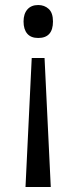

<svg xmlns="http://www.w3.org/2000/svg" viewBox="-20 -566 307 768"><path d="M106.9 -334H158.2L183.1 182.1H82ZM191.9 -480Q191.9 -414.1 132.8 -414.1Q103.5 -414.1 88.9 -431.4Q74.2 -448.7 74.2 -480Q74.2 -510.7 89.6 -528.3Q105 -545.9 132.8 -545.9Q157.7 -545.9 174.8 -530.3Q191.9 -514.6 191.9 -480Z"/></svg>

Font: HunimalSansv1.5
Style: Regular
Weight: 400
Foundry: Ascender Corporation
Version: Version 1.10